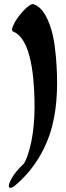

<svg xmlns="http://www.w3.org/2000/svg" viewBox="-20 -832 322 938"><path d="M53.6 74.3C143.1 -0.5 206.3 -104.1 235.2 -216.9C261.5 -320 263.5 -435.8 253.1 -555.2C247 -623.7 236.2 -696.5 202 -757.3C189.2 -780.1 170.9 -801.8 145.7 -811C135.7 -814.6 125.8 -806.9 118.3 -801.2C102.5 -789.2 88.8 -774 76.5 -758.5C64.2 -743 52.8 -726.1 44.8 -707.9C41.8 -699.6 35 -688.2 41.7 -679C72.5 -667.8 92.4 -638.6 105.8 -610.2C132.8 -549.3 142.9 -467.2 146.9 -388.1C153 -270.6 145.4 -158.6 113.7 -69.4C109 -57 103.8 -43.8 96.8 -33.1C69.9 -7.2 44.5 20.4 29.2 55.2C26.8 60.6 18.6 78.1 26.1 84.1C33.7 89.9 49.1 78 53.6 74.3Z"/></svg>

Font: Quiapo Free
Style: Regular
Weight: 400
Designer: Aaron Amar
Version: Version 001.002